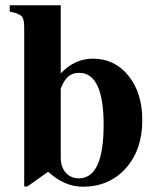

<svg xmlns="http://www.w3.org/2000/svg" viewBox="-20 -696 596 730"><path d="M211 -676V-417Q264 -473 333 -473Q416 -473 468.5 -408Q521 -343 521 -239Q521 -126 458 -56Q395 14 295 14Q225 14 163 -43L84 13H72V-594Q72 -624 62 -634.5Q52 -645 17 -652V-676ZM211 -360V-97Q211 -61 230 -39.5Q249 -18 280 -18Q374 -18 374 -221Q374 -419 281 -419Q256 -419 240 -405.5Q224 -392 211 -360Z"/></svg>

Font: STIX
Style: Bold
Weight: 700
Designer: MicroPress Inc., with final additions and corrections provided by Coen Hoffman, Elsevier (retired)
Version: Version 1.1.1